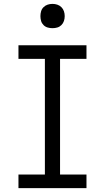

<svg xmlns="http://www.w3.org/2000/svg" viewBox="-20 -968 540 988"><path d="M75 0V-70H211V-665H75V-735H425V-665H289V-70H425V0ZM250 -823Q237 -823 225 -826.5Q213 -830 204 -839Q195 -848 191.5 -860Q188 -872 188 -885Q188 -898 191.5 -910Q195 -922 204 -931Q213 -940 225 -944Q237 -948 250 -948Q263 -948 275 -944Q287 -940 296 -931Q305 -922 309 -910Q313 -898 313 -885Q313 -872 309 -860Q305 -848 296 -839Q287 -830 275 -826.5Q263 -823 250 -823Z"/></svg>

Font: Iosevka Fixed
Style: Regular
Weight: 400
Monospace: yes
Designer: Belleve Invis
Foundry: Belleve Invis
Version: Version 33.2.4